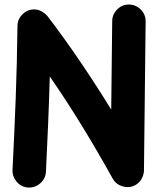

<svg xmlns="http://www.w3.org/2000/svg" viewBox="-20 -759 698 853"><path d="M106 74.2Q75.7 72.8 55.2 49.6Q34.7 26.4 35.6 -3.9Q43.9 -166.5 49.8 -322.5Q55.7 -478.5 57.6 -643.6Q58.1 -675.8 82.3 -697.8Q106.4 -719.7 138.2 -716.8Q154.3 -715.3 168.7 -706.3Q183.1 -697.3 190.9 -687.5Q267.1 -587.4 338.1 -482.7Q409.2 -377.9 474.1 -272L478.5 -665.5Q479 -695.8 501 -717.5Q522.9 -739.3 553.7 -738.8Q584 -738.3 605.7 -716.3Q627.4 -694.3 627 -663.6L619.6 -1Q619.1 15.6 610.6 32.7Q602.1 49.8 586.4 60.1Q560.1 77.6 528.1 69.8Q496.1 62 480.5 34.2Q417.5 -79.6 347.4 -194.3Q277.3 -309.1 201.2 -419.4Q198.2 -314 193.8 -208.7Q189.5 -103.5 184.1 3.9Q182.6 34.2 159.7 54.7Q136.7 75.2 106 74.2Z"/></svg>

Font: Mikhak-DS2-FD ExtraBold
Style: Regular
Weight: 800
Designer: Amin Abedi
Version: Version 3.2